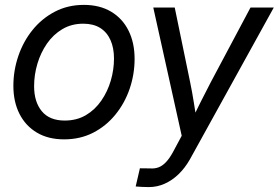

<svg xmlns="http://www.w3.org/2000/svg" viewBox="-20 -553 1129 778"><path d="M239.7 11.7Q175.8 11.7 129.9 -15.4Q84 -42.5 59.1 -91.3Q34.2 -140.1 34.2 -205.1Q34.2 -267.1 54.2 -325.9Q74.2 -384.8 111.8 -431.4Q149.4 -478 202.1 -505.6Q254.9 -533.2 319.8 -533.2Q383.8 -533.2 429.9 -505.9Q476.1 -478.5 500.7 -429.2Q525.4 -379.9 525.4 -314.5Q525.4 -252 505.4 -193.4Q485.4 -134.8 447.5 -88.4Q409.7 -42 357.2 -15.1Q304.7 11.7 239.7 11.7ZM242.2 -64.5Q291 -64.5 328.1 -86.4Q365.2 -108.4 390.6 -145.3Q416 -182.1 429 -226.6Q441.9 -271 441.9 -315.9Q441.9 -358.9 427.7 -390.6Q413.6 -422.4 386 -439.7Q358.4 -457 317.4 -457Q270 -457 232.9 -435.1Q195.8 -413.1 170.4 -376.5Q145 -339.8 131.6 -294.9Q118.2 -250 118.2 -203.6Q118.2 -140.1 149.4 -102.3Q180.7 -64.5 242.2 -64.5ZM529.8 202.6 546.9 128.9 588.4 129.4Q606.9 130.9 622.6 125Q638.2 119.1 652.3 104.2Q666.5 89.4 680.2 64.5L716.3 -2.9L601.1 -522.5H688L750.5 -219.7Q758.8 -179.7 765.1 -139.6Q771.5 -99.6 777.8 -60.1H753.9Q772.9 -99.6 793 -139.6Q813 -179.7 834 -219.7L995.1 -522.5H1089.4L749.5 92.8Q729.5 127.9 703.4 153.1Q677.2 178.2 646.7 191.7Q616.2 205.1 583 205.1Q568.4 205.1 554.7 204.3Q541 203.6 529.8 202.6Z"/></svg>

Font: Inter 28pt
Style: Italic
Weight: 400
Italic angle: -9.3988°
Designer: Rasmus Andersson
Foundry: rsms
Version: Version 4.001;git-66647c0bb